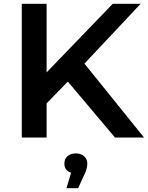

<svg xmlns="http://www.w3.org/2000/svg" viewBox="-20 -720 774 1005"><path d="M335 -293 224 -179V0H94V-700H224V-341L570 -700H716L422 -387L734 0H582ZM437 136Q437 164 421 195L389 265H328L352 184Q317 173 317 136Q317 112 333.5 97.5Q350 83 377 83Q404 83 420.5 98Q437 113 437 136Z"/></svg>

Font: APTA Sans SemiBold
Style: Bold
Weight: 600
Version: Version 7.200